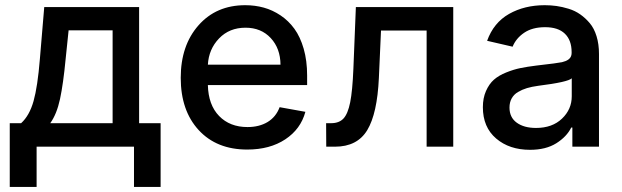

<svg xmlns="http://www.w3.org/2000/svg" viewBox="-20 -573 2429 750"><path d="M18.1 157.2V-91.8H62.5Q95.2 -121.6 111.1 -178.2Q127 -234.9 135.7 -341.8L152.8 -545.4H523.4V-91.8H607.4V157.2H503.4V0H123V157.2ZM176.3 -91.8H419.9V-454.6H248L236.3 -341.8Q227.1 -245.1 214.4 -186Q201.7 -127 176.3 -91.8Z M945.8 11.2Q826.2 11.2 756.1 -64.9Q686 -141.1 686 -269Q686 -395.5 755.4 -474.1Q824.7 -552.7 938 -552.7Q976.1 -552.7 1010.5 -543.2Q1044.9 -533.7 1076.2 -512.7Q1107.4 -491.7 1130.1 -460.4Q1152.8 -429.2 1166.3 -382.6Q1179.7 -335.9 1179.7 -278.3V-240.7H792Q793.9 -163.1 835.9 -119.9Q877.9 -76.7 946.8 -76.7Q992.7 -76.7 1025.4 -96.4Q1058.1 -116.2 1072.3 -154.3L1172.9 -136.2Q1154.8 -68.8 1094.5 -28.8Q1034.2 11.2 945.8 11.2ZM792 -320.3H1075.7Q1075.2 -383.8 1037.6 -424.3Q1000 -464.8 939 -464.8Q876 -464.8 835.7 -422.9Q795.4 -380.9 792 -320.3Z M1254.4 0 1253.9 -91.8H1273.4Q1304.7 -91.8 1321.8 -110.1Q1338.9 -128.4 1347.9 -173.3Q1356.9 -218.3 1360.4 -304.2L1370.1 -545.4H1750.5V0H1646.5V-453.6H1468.3L1460 -268.6Q1453.6 -129.4 1414.6 -64.7Q1375.5 0 1288.6 0Z M2050.3 12.2Q1969.7 12.2 1918 -32Q1866.2 -76.2 1866.2 -154.3Q1866.2 -189.9 1878.4 -217.5Q1890.6 -245.1 1909.4 -261.7Q1928.2 -278.3 1957.5 -290Q1986.8 -301.8 2013.2 -307.1Q2039.6 -312.5 2075.2 -316.9Q2161.1 -326.7 2175.3 -330.1Q2206.5 -337.4 2211.4 -356Q2212.9 -360.4 2212.9 -366.7V-369.1Q2212.9 -416 2186.5 -441.4Q2160.2 -466.8 2109.4 -466.8Q2059.6 -466.8 2027.6 -445.1Q1995.6 -423.3 1982.4 -390.6L1882.8 -413.6Q1908.2 -484.4 1968.5 -518.6Q2028.8 -552.7 2107.9 -552.7Q2131.3 -552.7 2153.8 -549.6Q2176.3 -546.4 2201.2 -538.8Q2226.1 -531.2 2246.6 -516.8Q2267.1 -502.4 2283.9 -482.4Q2300.8 -462.4 2310.3 -431.4Q2319.8 -400.4 2319.8 -362.3V0H2215.8V-74.7H2211.4Q2193.8 -39.1 2153.1 -13.4Q2112.3 12.2 2050.3 12.2ZM2073.7 -73.2Q2137.2 -73.2 2175.3 -109.6Q2213.4 -146 2213.4 -196.8V-267.1Q2198.7 -252.4 2082 -237.8Q2057.1 -234.4 2038.3 -228.8Q2019.5 -223.1 2003.4 -213.6Q1987.3 -204.1 1978.8 -188.7Q1970.2 -173.3 1970.2 -152.8Q1970.2 -114.3 1998.5 -93.8Q2026.9 -73.2 2073.7 -73.2Z"/></svg>

Font: Karasuma Gothic
Style: Regular
Weight: 500
Designer: Rasmus Andersson / Ryoko Nishizuka
Foundry: Genbu
Version: Version 1.00